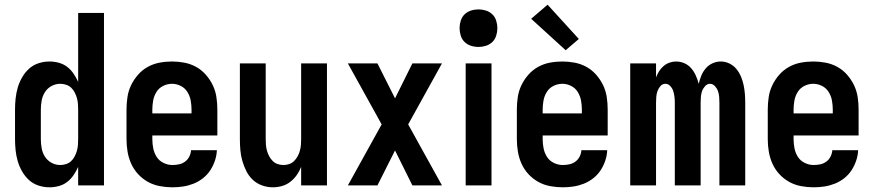

<svg xmlns="http://www.w3.org/2000/svg" viewBox="-20 -790 3722 818"><path d="M191 8Q167 8 144 0.5Q121 -7 103.5 -23Q86 -39 74 -60Q62 -81 55.5 -103.5Q49 -126 46.5 -149.5Q44 -173 44 -197V-323Q44 -347 46.5 -370.5Q49 -394 55.5 -416.5Q62 -439 74 -460Q86 -481 103.5 -497Q121 -513 144 -520.5Q167 -528 191 -528Q211 -528 231 -522.5Q251 -517 266.5 -505Q282 -493 293.5 -476Q305 -459 313 -441V-735H423V0H313V-79Q305 -61 293.5 -44Q282 -27 266.5 -15Q251 -3 231 2.5Q211 8 191 8ZM237 -87Q249 -87 261.5 -91Q274 -95 283 -103.5Q292 -112 298 -123.5Q304 -135 307.5 -147Q311 -159 312 -172Q313 -185 313 -197V-323Q313 -335 312 -348Q311 -361 307.5 -373Q304 -385 298 -396.5Q292 -408 283 -416.5Q274 -425 261.5 -429Q249 -433 237 -433Q217 -433 199.5 -423.5Q182 -414 171.5 -397.5Q161 -381 157.5 -361.5Q154 -342 154 -323V-197Q154 -178 157.5 -158.5Q161 -139 171.5 -122.5Q182 -106 199.5 -96.5Q217 -87 237 -87Z M714 8Q688 8 661 3Q634 -2 610.5 -15Q587 -28 568.5 -48Q550 -68 539 -92.5Q528 -117 523.5 -143.5Q519 -170 519 -197V-323Q519 -350 523 -376.5Q527 -403 538.5 -427Q550 -451 568 -471.5Q586 -492 609.5 -505Q633 -518 659.5 -523Q686 -528 713 -528Q739 -528 765.5 -523Q792 -518 815.5 -505Q839 -492 857 -471.5Q875 -451 886.5 -427Q898 -403 902 -376.5Q906 -350 906 -323V-213H629V-197Q629 -177 633 -157.5Q637 -138 647.5 -121.5Q658 -105 676.5 -96Q695 -87 714 -87Q729 -87 743 -90Q757 -93 768.5 -101.5Q780 -110 786.5 -123Q793 -136 794 -150H904Q903 -127 895.5 -105Q888 -83 875.5 -64Q863 -45 844.5 -30.5Q826 -16 804.5 -7.5Q783 1 760.5 4.5Q738 8 714 8ZM796 -307V-323Q796 -342 792.5 -361.5Q789 -381 778.5 -398Q768 -415 750 -424Q732 -433 713 -433Q693 -433 675 -424Q657 -415 646.5 -398Q636 -381 632.5 -361.5Q629 -342 629 -323V-307Z M1142 8Q1119 8 1096.5 0Q1074 -8 1057 -24Q1040 -40 1029.5 -61Q1019 -82 1012.5 -104.5Q1006 -127 1004 -150.5Q1002 -174 1002 -197V-520H1112V-197Q1112 -185 1113 -172.5Q1114 -160 1117.5 -147.5Q1121 -135 1127 -124Q1133 -113 1142 -104Q1151 -95 1163 -91Q1175 -87 1188 -87Q1200 -87 1212 -91Q1224 -95 1233 -104Q1242 -113 1248 -124Q1254 -135 1257.5 -147.5Q1261 -160 1262 -172.5Q1263 -185 1263 -197V-520H1373V0H1263V-79Q1256 -61 1244.5 -44.5Q1233 -28 1217 -15.5Q1201 -3 1181.5 2.5Q1162 8 1142 8Z M1462 0 1606 -260 1462 -520H1588L1663 -371L1737 -520H1863L1719 -260L1863 0H1737L1663 -149L1588 0Z M1964 0V-520H2074V0ZM2019 -590Q2002 -590 1986.5 -595Q1971 -600 1959.5 -611Q1948 -622 1943 -638Q1938 -654 1938 -670Q1938 -686 1943 -702Q1948 -718 1959.5 -729Q1971 -740 1986.5 -745Q2002 -750 2019 -750Q2035 -750 2050.5 -745Q2066 -740 2077.5 -729Q2089 -718 2094 -702Q2099 -686 2099 -670Q2099 -654 2094 -638Q2089 -622 2077.5 -611Q2066 -600 2050.5 -595Q2035 -590 2019 -590Z M2377 8Q2351 8 2324 3Q2297 -2 2273.5 -15Q2250 -28 2231.5 -48Q2213 -68 2202 -92.5Q2191 -117 2186.5 -143.5Q2182 -170 2182 -197V-323Q2182 -350 2186 -376.5Q2190 -403 2201.5 -427Q2213 -451 2231 -471.5Q2249 -492 2272.5 -505Q2296 -518 2322.5 -523Q2349 -528 2376 -528Q2402 -528 2428.5 -523Q2455 -518 2478.5 -505Q2502 -492 2520 -471.5Q2538 -451 2549.5 -427Q2561 -403 2565 -376.5Q2569 -350 2569 -323V-213H2292V-197Q2292 -177 2296 -157.5Q2300 -138 2310.5 -121.5Q2321 -105 2339.5 -96Q2358 -87 2377 -87Q2392 -87 2406 -90Q2420 -93 2431.5 -101.5Q2443 -110 2449.5 -123Q2456 -136 2457 -150H2567Q2566 -127 2558.5 -105Q2551 -83 2538.5 -64Q2526 -45 2507.5 -30.5Q2489 -16 2467.5 -7.5Q2446 1 2423.5 4.5Q2401 8 2377 8ZM2459 -307V-323Q2459 -342 2455.5 -361.5Q2452 -381 2441.5 -398Q2431 -415 2413 -424Q2395 -433 2376 -433Q2356 -433 2338 -424Q2320 -415 2309.5 -398Q2299 -381 2295.5 -361.5Q2292 -342 2292 -323V-307ZM2390 -576 2243 -710 2313 -770 2446 -624Z M2665 0V-520H2775V-460Q2780 -474 2788 -486.5Q2796 -499 2807 -508.5Q2818 -518 2832 -523Q2846 -528 2860 -528Q2879 -528 2896 -520.5Q2913 -513 2925 -499Q2937 -485 2944.5 -468Q2952 -451 2957 -433Q2961 -451 2968 -468Q2975 -485 2987 -499Q2999 -513 3016 -520.5Q3033 -528 3051 -528Q3070 -528 3087.5 -519.5Q3105 -511 3117 -496.5Q3129 -482 3136.5 -464.5Q3144 -447 3148 -428Q3152 -409 3153.5 -390Q3155 -371 3155 -352V0H3045V-352Q3045 -365 3044 -377.5Q3043 -390 3039 -401.5Q3035 -413 3026 -423Q3017 -433 3005 -433Q2993 -433 2984 -423Q2975 -413 2971 -401.5Q2967 -390 2966 -377.5Q2965 -365 2965 -352V0H2855V-352Q2855 -365 2853.5 -377.5Q2852 -390 2848.5 -401.5Q2845 -413 2836 -423Q2827 -433 2815 -433Q2802 -433 2793.5 -423Q2785 -413 2781 -401.5Q2777 -390 2776 -377.5Q2775 -365 2775 -352V0Z M3446 8Q3420 8 3393 3Q3366 -2 3342.5 -15Q3319 -28 3300.5 -48Q3282 -68 3271 -92.5Q3260 -117 3255.5 -143.5Q3251 -170 3251 -197V-323Q3251 -350 3255 -376.5Q3259 -403 3270.5 -427Q3282 -451 3300 -471.5Q3318 -492 3341.5 -505Q3365 -518 3391.5 -523Q3418 -528 3445 -528Q3471 -528 3497.5 -523Q3524 -518 3547.5 -505Q3571 -492 3589 -471.5Q3607 -451 3618.5 -427Q3630 -403 3634 -376.5Q3638 -350 3638 -323V-213H3361V-197Q3361 -177 3365 -157.5Q3369 -138 3379.5 -121.5Q3390 -105 3408.5 -96Q3427 -87 3446 -87Q3461 -87 3475 -90Q3489 -93 3500.5 -101.5Q3512 -110 3518.5 -123Q3525 -136 3526 -150H3636Q3635 -127 3627.5 -105Q3620 -83 3607.5 -64Q3595 -45 3576.5 -30.5Q3558 -16 3536.5 -7.5Q3515 1 3492.5 4.5Q3470 8 3446 8ZM3528 -307V-323Q3528 -342 3524.5 -361.5Q3521 -381 3510.5 -398Q3500 -415 3482 -424Q3464 -433 3445 -433Q3425 -433 3407 -424Q3389 -415 3378.5 -398Q3368 -381 3364.5 -361.5Q3361 -342 3361 -323V-307Z"/></svg>

Font: Iosevka QP
Style: Bold
Weight: 700
Designer: Belleve Invis
Foundry: Belleve Invis
Version: Version 20.0.0; ttfautohint (v1.8.4)